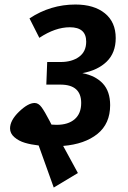

<svg xmlns="http://www.w3.org/2000/svg" viewBox="-20 -717 572 858"><path d="M348.1 -390.1Q406.7 -378.9 439.5 -343.8Q472.2 -308.6 472.2 -247.1Q472.2 -164.1 415.3 -118.4Q358.4 -72.8 262.2 -64.9L328.1 56.2L220.2 121.1L152.8 -66.9Q118.2 -70.8 91.1 -78.9Q64 -86.9 44.4 -103.8Q24.9 -120.6 24.9 -143.1Q24.9 -179.2 65.2 -218Q105.5 -256.8 134.8 -256.8Q151.9 -256.8 165.8 -237.8Q179.7 -218.8 202.1 -175.8Q207 -165.5 210 -160.2Q212.9 -160.2 220.7 -159.7Q228.5 -159.2 232.9 -159.2Q284.7 -159.2 313.7 -184.3Q342.8 -209.5 342.8 -256.8Q342.8 -338.9 250 -338.9H187L190.9 -439.9H251Q301.3 -439.9 333.3 -463.1Q365.2 -486.3 365.2 -530.8Q365.2 -595.2 292 -595.2Q227.1 -595.2 155.8 -547.9L111.8 -634.8Q205.6 -696.8 316.9 -696.8Q400.4 -696.8 448.7 -657.5Q497.1 -618.2 497.1 -546.9Q497.1 -481 457 -441.9Q417 -402.8 348.1 -390.1Z"/></svg>

Font: FiraGO SemiBold
Style: Italic
Weight: 600
Italic angle: -8°
Designer: bBox Type GmbH
Foundry: bBox Type GmbH
Version: Version 1.001;PS 001.001;hotconv 1.0.88;makeotf.lib2.5.64775